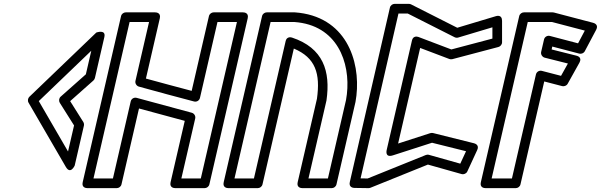

<svg xmlns="http://www.w3.org/2000/svg" viewBox="-20 -949 3111 994"><path d="M332.2 -164.8 180.9 -425.6 452.6 -686.3 424.5 -564.3 294.2 -448.7C284.8 -440.4 283.6 -426.2 289.6 -416.7L363.4 -299.6ZM320.8 -85C345.1 -43.1 366.7 -91.9 366.7 -91.9L414.4 -298.5C415.7 -304 414.8 -311.8 411.2 -317.5L343.2 -425.4L463.6 -532.2C466.9 -535.1 470.2 -540.2 471.4 -545.3L520.2 -756.8C530 -799 478.6 -780.5 478.6 -780.5L132.1 -448C124.6 -440.9 121.8 -427.7 127.8 -417.4Z M564.6 -25H463.9L650.9 -835H751.6L681.3 -530.4C678.2 -517.1 687.1 -504 698.8 -500.7C793.3 -473.9 890.6 -448.8 984.4 -423.7C997.2 -420.2 1011.8 -427.4 1015.2 -442.2L1105.9 -835H1206.6L1019.6 -25H918.9L990.6 -335.5C993.7 -348.7 985 -362 972.8 -365.3L687.6 -442.4C674.9 -445.9 660.2 -438.9 656.7 -423.9ZM584.5 25C595.3 25 606.2 17.2 608.9 5.6L699.6 -387.4L936.5 -323.3L863.1 -5.6C856.5 23 881.4 25 887.5 25H1039.5C1050.3 25 1061.2 17.2 1063.9 5.6L1262.4 -854.4C1269 -883 1244.2 -885 1238 -885H1086C1075.3 -885 1064.3 -877.2 1061.7 -865.6L972.3 -478.6C893.8 -499.6 813.6 -520.5 735.4 -542.3L807.4 -854.4C814 -883 789.2 -885 783 -885H631C620.3 -885 609.3 -877.2 606.7 -865.6L408.1 -5.6C401.5 23 426.4 25 432.5 25Z M1294.6 -25H1193.9L1380.9 -835H1504.9C1519.2 -833.9 1531.1 -832.4 1543.6 -830.1C1747.3 -793.1 1800.6 -590.5 1771.4 -431.3L1677.6 -25H1576.9L1669.9 -427.6C1670 -428.2 1670.2 -429.2 1670.3 -429.7C1691.7 -579.9 1654 -700.8 1491.1 -754.7C1480.9 -758.1 1463.5 -756.7 1458.9 -736.6ZM1314.5 25C1325.3 25 1336.2 17.2 1338.9 5.6L1501.2 -697.6C1613.8 -650 1639.1 -568.2 1620.9 -437.8L1521.1 -5.6C1514.5 23 1539.4 25 1545.5 25H1697.5C1708.3 25 1719.2 17.2 1721.9 5.6L1820.4 -421.1C1852.4 -594.5 1795.3 -834.5 1553.6 -879.1C1539 -881.8 1523.8 -883.7 1508 -884.9C1506.9 -885 1506.6 -885 1505.8 -885H1361C1350.3 -885 1339.3 -877.2 1336.7 -865.6L1138.1 -5.6C1131.5 23 1156.4 25 1162.5 25Z M2352.1 -754.6 2529.2 -807.6 2529.2 -749.2 2316.7 -693 2146.2 -757.7C2136.8 -761.3 2118 -762 2112.9 -740L1982.3 -174.2C1982.3 -174.2 1969.5 -130.3 2014.4 -144.8L2216.6 -210L2392.7 -166.1L2362.9 -101.7L2200.7 -147.4C2195.3 -149 2189.1 -148.4 2184.6 -146.6L1883.4 -25L1846.7 -25.6L2042.9 -879H2090.9L2333.7 -756.2C2339.5 -753.2 2347.2 -753.1 2352.1 -754.6ZM2347.3 -805.3 2108.2 -926.3C2104.9 -928 2100.8 -929 2096.9 -929H2023C2012.2 -929 2001.2 -921.1 1998.6 -909.6L1791 -6.7C1784.6 21.2 1808.5 23.8 1815 23.9L1887.7 25C1890.6 25.1 1894.4 24.4 1897.5 23.2L2195.3 -97L2369.9 -47.8C2380.9 -44.7 2394.2 -50.1 2399.4 -61.4L2450.7 -172.6C2462.3 -197.6 2440.8 -205.6 2434.1 -207.3L2221.7 -260.3C2218.2 -261.1 2212.4 -261.2 2208 -259.8L2041 -205.9L2155.2 -700.8L2306.5 -643.5C2310.6 -641.9 2316.6 -641.3 2321.7 -642.7L2560.6 -705.8C2570 -708.3 2579.2 -718.1 2579.2 -730L2579.2 -841.2C2579.2 -876 2549.3 -865.8 2547 -865.2Z M2972.7 -724.7 2827.1 -762.9C2814.2 -766.3 2799.7 -758.9 2796.4 -744.3L2781.6 -680.3C2778.4 -666.3 2788.6 -653.3 2799.9 -650.4L2920.1 -620.2L2884.5 -556.4L2785.3 -582.1C2772.4 -585.5 2758 -578 2754.6 -563.6L2630.3 -25H2525.2L2712.2 -835H2838.1L3007.6 -790.6ZM2979.1 -671.4C2989.4 -668.7 3002 -673.4 3007.5 -683.8L3066.5 -795C3080.4 -821.2 3056.6 -829.4 3050.8 -830.9L2847.6 -884.2C2846 -884.6 2843.4 -885 2841.3 -885H2692.3C2681.6 -885 2670.6 -877.2 2668 -865.6L2469.4 -5.6C2462.8 23 2487.7 25 2493.8 25H2650.2C2660.9 25 2671.9 17.2 2674.5 5.6L2797.6 -527.3L2890.6 -503.1C2900.2 -500.7 2913 -504.8 2918.8 -515.2L2979.7 -624.4C2996 -653.6 2966.9 -660 2963.9 -660.8L2835.8 -693L2839.3 -708Z"/></svg>

Font: Stormning Aesir
Style: Bold
Weight: 400
Designer: Robert Jablonski, Mew Too
Foundry: Cannot Into Space Fonts
Version: Version 0.90